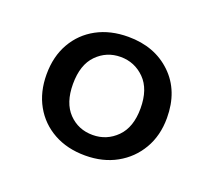

<svg xmlns="http://www.w3.org/2000/svg" viewBox="-74 -807 615 553"><g transform="rotate(20 233.5 -530.0)"><path d="M233 -348Q178 -348 136.5 -371Q95 -394 72 -435Q49 -476 49 -530Q49 -585 72.5 -626Q96 -667 137.5 -689.5Q179 -712 234 -712Q315 -712 366.5 -662.5Q418 -613 418 -530Q418 -476 394 -435Q370 -394 328.5 -371Q287 -348 233 -348ZM233 -411Q276 -411 306.5 -441.5Q337 -472 337 -530Q337 -589 306.5 -619.5Q276 -650 233 -650Q190 -650 160 -619.5Q130 -589 130 -530Q130 -472 159.5 -441.5Q189 -411 233 -411Z"/></g></svg>

Font: DM Sans Medium
Style: Regular
Weight: 500
Designer: Colophon Foundry, Jonny Pinhorn
Foundry: Colophon Foundry
Version: Version 4.004; ttfautohint (v1.8.4.7-5d5b)